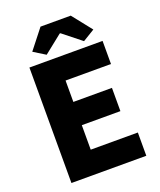

<svg xmlns="http://www.w3.org/2000/svg" viewBox="-170 -1060 970 1164"><g transform="rotate(-20 315.0 -477.5)"><path d="M86 0V-745H558V-596H265V-458H514V-308H265V-150H569V0ZM211 -782 135 -829 234 -955H429L529 -829L452 -782L334 -876H329Z"/></g></svg>

Font: Noto Sans JP Thin Black
Style: Regular
Weight: 900
Version: Version 2.004-H2;hotconv 1.0.118;makeotfexe 2.5.65603